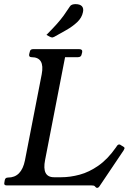

<svg xmlns="http://www.w3.org/2000/svg" viewBox="-34 -898 639 930"><path d="M563 -188Q566.2 -186.2 567.6 -184.6Q569 -183 569 -178Q568 -177 567.5 -175.5Q567 -174 565 -170L448 4Q443 12 436 12Q434 12 431.5 10.5Q429 9 425 4Q422 0 408 0H-2Q-16 0 -13 -13L-11 -25Q-9 -38 5 -38Q70 -38 86.8 -121L168 -538Q184 -621 119 -621Q105 -621 107.2 -635L110 -646Q112 -660 126 -660H349.2Q366.2 -660 364.2 -646L361.5 -635Q359.2 -621 343.2 -621H281.2L184.5 -123.5Q167.8 -39.5 227.8 -39.5H262.8Q305.8 -39.5 351.8 -51.9Q397.8 -64.2 442.9 -95.8Q488 -127.2 527.8 -184.2L531.8 -190.2Q536.8 -198.2 543.5 -198.2Q545.8 -198.2 547.8 -197.4Q549.8 -196.5 550.8 -195.2ZM191 -729Q223 -761.2 241.8 -782.4Q260.5 -803.5 274.1 -822.2Q287.8 -841 304 -866Q308.2 -873.2 315.8 -875.6Q323.2 -878 331.5 -878Q353.5 -878 362.8 -867.8Q372 -857.5 367.8 -839Q362.5 -812 339.8 -790.6Q317 -769.2 286.2 -751.9Q255.5 -734.5 228.5 -719.5Q225.2 -718.5 222.4 -717.2Q219.5 -716 217 -716.8Q213.2 -716.8 205.2 -721.2Z"/></svg>

Font: Young Serif Light
Style: Italic
Weight: 300
Italic angle: -10.979°
Designer: Bastien Sozeau
Foundry: NBR — Bastien Sozeau
Version: Version 5.001